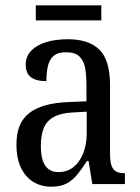

<svg xmlns="http://www.w3.org/2000/svg" viewBox="-20 -694 527 724"><path d="M173 10Q136 10 106.5 -7.5Q77 -25 59.5 -60.5Q42 -96 42 -150Q42 -230 90 -267.5Q138 -305 236 -309L306 -312V-373Q306 -410 301 -437.5Q296 -465 279.5 -481Q263 -497 229 -497Q198 -497 182 -483Q166 -469 160.5 -444.5Q155 -420 155 -388Q116 -388 96.5 -403Q77 -418 77 -450Q77 -481 97.5 -502.5Q118 -524 153.5 -535Q189 -546 236 -546Q315 -546 355 -506.5Q395 -467 395 -372V-113Q395 -85 400.5 -69.5Q406 -54 417.5 -47.5Q429 -41 448 -41H451V0H328L314 -87H308Q290 -59 272.5 -37Q255 -15 232 -2.5Q209 10 173 10ZM199 -45Q233 -45 256.5 -63.5Q280 -82 293.5 -115.5Q307 -149 307 -191V-273L256 -270Q210 -268 183 -253Q156 -238 145 -211Q134 -184 134 -144Q134 -113 140.5 -91Q147 -69 162 -57Q177 -45 199 -45ZM115 -617V-674H362V-617Z"/></svg>

Font: Noto Serif Khmer Condensed
Style: Regular
Weight: 400
Width: 3
Designer: Danh Hong and the Monotype Design Team
Foundry: Monotype Imaging Inc.
Version: Version 2.004